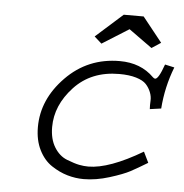

<svg xmlns="http://www.w3.org/2000/svg" viewBox="-48 -653 684 713"><g transform="rotate(5 294.5 -296.5)"><path d="M553.7 -436.5 588.9 -428.7Q559.6 -353.5 553.7 -272.5L511.7 -266.6Q510.7 -281.2 511.7 -297.4Q512.7 -313.5 506.3 -329.6Q500 -345.7 488.3 -358.4Q476.6 -371.1 450.7 -378.9Q424.8 -386.7 387.7 -386.7Q283.2 -386.7 219.7 -318.4Q156.2 -250 156.2 -168.9Q156.2 -124 174.8 -93.8Q193.4 -63.5 222.2 -52.2Q251 -41 268.6 -37.6Q286.1 -34.2 302.7 -34.2Q379.9 -34.2 503.9 -107.4L523.4 -67.4Q486.3 -44.9 460.9 -31.2Q435.5 -17.6 385.3 -2Q335 13.7 289.1 13.7Q258.8 13.7 228.5 4.9Q198.2 -3.9 168.9 -23.4Q139.6 -43 121.6 -79.1Q103.5 -115.2 103.5 -164.1Q103.5 -267.6 185.1 -351.1Q266.6 -434.6 385.7 -434.6Q463.9 -434.6 512.7 -385.7Q517.6 -380.9 521.5 -380.9Q534.2 -380.9 553.7 -436.5ZM384.8 -607.4H459L532.2 -515.6L498 -493.2L411.1 -555.7L311.5 -493.2L284.2 -517.6Z"/></g></svg>

Font: Thabit-Oblique
Style: Oblique
Weight: 500
Designer: Regenerated by Nadim Shaikli
Foundry: MAK Alagha
Version: 0.01